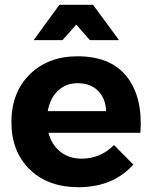

<svg xmlns="http://www.w3.org/2000/svg" viewBox="-20 -779 637 805"><path d="M299.8 -675.8 242.2 -610.8H121.1L229 -758.8H370.1L479 -610.8H356.9ZM305.2 -543Q444.3 -543 511.7 -457.5Q579.1 -372.1 568.8 -222.2H183.1Q196.8 -171.4 233.4 -142.6Q270 -113.8 321.8 -113.8Q400.9 -113.8 458 -170.9L539.1 -88.9Q453.6 5.9 309.1 5.9Q180.7 5.9 104.2 -69.1Q27.8 -144 27.8 -267.1Q27.8 -391.1 104.7 -467Q181.6 -543 305.2 -543ZM180.2 -313H424.8Q423.3 -366.2 391.1 -398.2Q358.9 -430.2 306.2 -430.2Q255.9 -430.2 222.7 -398.4Q189.5 -366.7 180.2 -313Z"/></svg>

Font: Montserrat arm SemiBold
Style: Regular
Weight: 600
Designer: Julieta Ulanovsky
Foundry: Julieta Ulanovsky
Version: Version 6.000;PS 006.000;hotconv 1.0.88;makeotf.lib2.5.64775